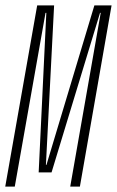

<svg xmlns="http://www.w3.org/2000/svg" viewBox="-48 -695 436 715"><path d="M-28.5 0H7L121.5 -647H124.5L96 -53H144L324.5 -647H327L213.5 0H249.5L367.5 -675H303.5L125 -81H123L153.5 -675H90.5Z"/></svg>

Font: Anybody ExtraCondensed ExtraLight
Style: Italic
Weight: 250
Width: 2
Italic angle: -10°
Version: Version 1.113;gftools[0.9.25]